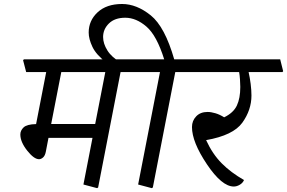

<svg xmlns="http://www.w3.org/2000/svg" viewBox="-20 -953 1468 982"><path d="M596.7 -584.5 481.9 5.9 476.6 9.3 406.7 -9.3 453.1 -248H228L214.4 -177.2Q210.4 -156.7 200.2 -147.7Q189.9 -138.7 179.7 -138.7Q153.8 -138.7 118.9 -182.9Q84 -227.1 84 -265.1Q84 -285.6 100.8 -301.5Q117.7 -317.4 164.6 -318.4L216.3 -584.5H113.8L98.1 -645L102.1 -649.4H710.4L725.6 -588.9L722.2 -584.5ZM466.8 -318.8 518.6 -584.5H293.5L241.7 -318.8Z M756.3 9.3 686.5 -9.3 798.3 -584.5H697.8L682.1 -645L686 -649.4H819.8Q781.7 -771.5 729 -816.9Q676.3 -862.3 620.6 -862.3Q566.9 -862.3 537.1 -833Q507.3 -803.7 507.3 -763.7Q507.3 -730 529.5 -694.6Q551.8 -659.2 598.1 -633.3L522.5 -634.3Q471.7 -673.3 452.6 -713.6Q433.6 -753.9 433.6 -786.6Q433.6 -847.7 479.2 -890.1Q524.9 -932.6 604.5 -932.6Q678.7 -932.6 751 -874.5Q823.2 -816.4 871.1 -649.4H990.2L1005.4 -588.9L1002 -584.5H876.5L761.7 5.9Z M1424.8 -584.5H1251.5Q1257.8 -556.6 1262 -524.2Q1266.1 -491.7 1266.1 -464.4Q1266.1 -390.6 1219.5 -325.7Q1172.9 -260.7 1034.2 -236.3Q1066.9 -165 1114 -117.7Q1161.1 -70.3 1228 -32.2Q1221.7 -17.1 1206.3 -8.1Q1190.9 1 1175.8 1Q1114.7 1 1038.3 -112.8Q961.9 -226.6 961.9 -303.2Q961.9 -335.4 983.4 -357.9Q1004.9 -380.4 1041.5 -380.4Q1059.6 -380.4 1081.8 -373.8Q1104 -367.2 1126.5 -353Q1173.8 -376 1191.4 -413.1Q1209 -450.2 1209 -508.3Q1209 -523.4 1207.5 -545.7Q1206.1 -567.9 1203.1 -584.5H977.5L961.9 -645L965.8 -649.4H1413.1L1428.2 -588.9Z"/></svg>

Font: Sitara
Style: Italic
Weight: 400
Italic angle: -11°
Designer: Neelakash Kshetrimayum
Foundry: Neelakash Kshetrimayum
Version: Version 1.000;PS Version 1.000;PS 1.0;hotconv 1.;hotconv 1.0